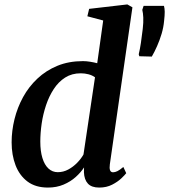

<svg xmlns="http://www.w3.org/2000/svg" viewBox="-20 -837 764 867"><path d="M476 -95Q473.5 -77.5 477 -68.2Q480.5 -59 490.5 -59Q499.5 -59 510.2 -64.2Q521 -69.5 537 -83L550 -55Q544 -47 527.8 -31.5Q511.5 -16 486.2 -3Q461 10 428 10Q393.5 10 377 -7.8Q360.5 -25.5 359 -59L359.5 -81Q345.5 -59 322.2 -38Q299 -17 267.2 -3.5Q235.5 10 196.5 10Q140.5 10 104.2 -17.2Q68 -44.5 50.2 -90.8Q32.5 -137 32.5 -194.5Q32.5 -246.5 45.5 -299Q58.5 -351.5 84.2 -398.5Q110 -445.5 148.8 -482Q187.5 -518.5 239 -539.8Q290.5 -561 354.5 -561Q370 -561 387 -558.2Q404 -555.5 419 -551.5L446 -744.5L374.5 -763.5L382.5 -797L555 -817L578 -804ZM409 -488Q396.5 -497 379.8 -501.5Q363 -506 344.5 -506Q304.5 -506 274.2 -486.8Q244 -467.5 222.8 -435Q201.5 -402.5 188 -362.2Q174.5 -322 168.2 -279.2Q162 -236.5 162 -197.5Q162 -154.5 171.5 -123.5Q181 -92.5 198.8 -76Q216.5 -59.5 241 -59.5Q266 -59.5 288.2 -71.5Q310.5 -83.5 328.5 -102Q346.5 -120.5 357 -139.5ZM665.5 -581.5 609 -583 606.5 -592Q612 -615 616.2 -642.8Q620.5 -670.5 624.5 -706Q628 -736 627 -757.5Q626 -779 622.5 -792.5L628.5 -810.5H720.5Q723.5 -799 723.8 -783.8Q724 -768.5 721 -742.5Q718.5 -714 709.8 -684.5Q701 -655 689.2 -628.5Q677.5 -602 665.5 -581.5Z"/></svg>

Font: Merriweather 36pt SemiBold
Style: Italic
Weight: 600
Italic angle: -7.8°
Version: Version 2.101